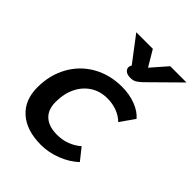

<svg xmlns="http://www.w3.org/2000/svg" viewBox="-213 -859 984 984"><g transform="rotate(45 279.0 -367.0)"><path d="M35 -186Q35 -275 74 -345.5Q113 -416 182.5 -455.5Q252 -495 341 -495Q395 -495 440 -477.5Q485 -460 509 -431L454 -353Q432 -375 400 -387.5Q368 -400 329 -400Q277 -400 237.5 -374.5Q198 -349 176 -304Q154 -259 154 -200Q154 -143 186.5 -114Q219 -85 278 -85Q353 -85 409 -133L460 -69Q422 -33 367 -11.5Q312 10 257 10Q152 10 93.5 -42Q35 -94 35 -186ZM292 -589Q292 -595 295 -601L298 -607L194 -744H314L365 -658L440 -744H558L400 -588Q382 -571 369.5 -564Q357 -557 338 -557Q315 -557 303.5 -566.5Q292 -576 292 -589Z"/></g></svg>

Font: Niramit SemiBold
Style: Italic
Weight: 600
Italic angle: -10°
Designer: Katatrad Aksorn Co.,Ltd.
Foundry: Cadson Demak Co.,Ltd.
Version: Version 1.001; ttfautohint (v1.6)